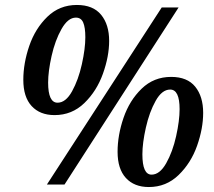

<svg xmlns="http://www.w3.org/2000/svg" viewBox="-20 -744 863 774"><path d="M74 -422Q74 -489 98 -559Q122 -629 171 -676.5Q220 -724 290 -724Q355 -724 387.5 -684.5Q420 -645 420 -579Q420 -517 395 -447Q370 -377 320 -328.5Q270 -280 200 -280Q141 -280 107.5 -316.5Q74 -353 74 -422ZM632 -714H700L240 0H169ZM324 -594Q324 -633 315.5 -653Q307 -673 286 -673Q254 -673 228 -627Q202 -581 188 -518.5Q174 -456 174 -411Q174 -330 212 -330Q245 -330 270.5 -376Q296 -422 310 -485Q324 -548 324 -594ZM454 -132Q454 -199 478 -269Q502 -339 551 -386.5Q600 -434 670 -434Q735 -434 767 -394.5Q799 -355 799 -289Q799 -226 774.5 -156.5Q750 -87 700 -38.5Q650 10 580 10Q521 10 487.5 -26.5Q454 -63 454 -132ZM704 -304Q704 -383 666 -383Q633 -383 607.5 -337.5Q582 -292 568 -229.5Q554 -167 554 -122Q554 -40 591 -40Q624 -40 650 -86Q676 -132 690 -195Q704 -258 704 -304Z"/></svg>

Font: Noto Serif Narrow
Style: Bold Italic
Weight: 700
Width: 4
Italic angle: -12°
Designer: Monotype Design Team
Foundry: Monotype Imaging Inc.
Version: Version 1.001